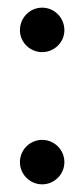

<svg xmlns="http://www.w3.org/2000/svg" viewBox="-20 -463 220 501"><path d="M148 -384C148 -417 122 -443 90 -443C58 -443 32 -417 32 -384C32 -353 58 -327 90 -327C122 -327 148 -353 148 -384ZM148 -40C148 -72 122 -98 90 -98C58 -98 32 -72 32 -40C32 -8 58 18 90 18C122 18 148 -8 148 -40Z"/></svg>

Font: Mouse Memoirs
Style: Regular
Weight: 400
Designer: Astigmatic (AOETI)
Foundry: Astigmatic (AOETI)
Version: Version 1.000